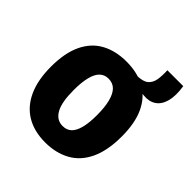

<svg xmlns="http://www.w3.org/2000/svg" viewBox="-180 -784 930 930"><g transform="rotate(45 284.5 -319.0)"><path d="M447 -485 351 -494 353 -529Q396 -529 415 -545Q434 -561 438.5 -589Q443 -617 441 -652H550Q559 -593 548.5 -554.5Q538 -516 511.5 -498.5Q485 -481 447 -485ZM270 14Q194 14 140.5 -18Q87 -50 58.5 -112.5Q30 -175 30 -266Q30 -360 59.5 -421.5Q89 -483 143.5 -512.5Q198 -542 272 -542Q347 -542 401 -512Q455 -482 483.5 -421.5Q512 -361 512 -269Q512 -172 482 -109Q452 -46 397 -16Q342 14 270 14ZM273 -102Q301 -102 318.5 -118.5Q336 -135 345 -169.5Q354 -204 354 -256Q354 -311 344.5 -348Q335 -385 316.5 -403.5Q298 -422 268 -422Q242 -422 224 -405Q206 -388 197 -352.5Q188 -317 188 -263Q188 -180 210 -141Q232 -102 273 -102Z"/></g></svg>

Font: Bricolage Grotesque SemiCondensed ExtraBold
Style: Regular
Weight: 800
Width: 4
Designer: Mathieu Triay
Foundry: Atelier Triay
Version: Version 1.001;gftools[0.9.33.dev8+g029e19f]